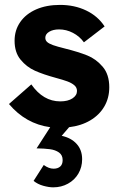

<svg xmlns="http://www.w3.org/2000/svg" viewBox="-20 -524 512 803"><path d="M120.5 232.5 163 166Q184 181.5 204 181.5Q221.5 181.5 231.8 172.5Q242 163.5 242 145.5Q242 124.5 226.8 113.8Q211.5 103 188.8 100Q166 97 133 96.5L190 8Q87.5 -6 17.5 -89L111 -171Q160.5 -100 232 -100Q264 -100 283 -112.5Q302 -125 302 -143.5Q302 -158 290.8 -167.5Q279.5 -177 262 -183.5Q244.5 -190 213 -198.5Q161.5 -212.5 126.2 -228.2Q91 -244 66 -274.5Q41 -305 41 -353.5Q41 -398 64.8 -432Q88.5 -466 131.5 -484.8Q174.5 -503.5 231 -503.5Q291.5 -503.5 340.2 -480.2Q389 -457 417.5 -413.5L331 -347Q313 -372 285.2 -386.5Q257.5 -401 227 -401Q202 -401 185.8 -391.2Q169.5 -381.5 169.5 -366Q169.5 -355.5 177 -348.5Q184.5 -341.5 202 -335.2Q219.5 -329 252 -321Q308 -307 344.8 -292.2Q381.5 -277.5 409.2 -245.2Q437 -213 437 -159Q437 -114 416.2 -78.5Q395.5 -43 357.5 -20.5Q319.5 2 269 8L238 44Q277.5 52.5 300.5 77.8Q323.5 103 323.5 142Q323.5 175 307.8 202Q292 229 264.2 244.2Q236.5 259.5 202.5 259.5Q184.5 259.5 161 253Q137.5 246.5 120.5 232.5Z"/></svg>

Font: HK Grotesk ExtraBold
Style: Regular
Weight: 800
Designer: Alfredo Marco Pradil
Foundry: Hanken Design Co.
Version: Version 3.001